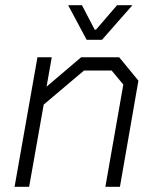

<svg xmlns="http://www.w3.org/2000/svg" viewBox="-20 -718 600 738"><path d="M124 -498H179L159 -385L292 -498H438L512 -408L441 0H385L454 -393L409 -447H303L148 -316L92 0H36ZM242 -698H295L344 -604H349L430 -698H489L372 -565H313Z"/></svg>

Font: Chakra Petch Light
Style: Italic
Weight: 300
Italic angle: -10°
Designer: Katatrad Aksorn Co.,Ltd.
Foundry: Cadson Demak Co.,Ltd.
Version: Version 1.000; ttfautohint (v1.6)